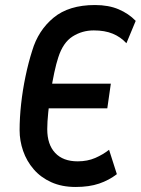

<svg xmlns="http://www.w3.org/2000/svg" viewBox="-20 -732 560 764"><path d="M281 12Q226 12 184 -7Q142 -26 114 -58.5Q86 -91 72 -131.5Q58 -172 58 -214Q58 -263 64 -318Q70 -373 81.5 -428Q93 -483 108 -530Q132 -611 193 -661.5Q254 -712 358 -712Q412 -712 452 -695Q492 -678 520 -649L483 -560Q460 -585 428.5 -598Q397 -611 353 -611Q307 -611 269 -587Q231 -563 212 -504Q204 -480 196 -443Q188 -406 182 -365Q176 -324 172 -285Q168 -246 168 -218Q168 -157 199.5 -123.5Q231 -90 289 -90Q328 -90 359 -103.5Q390 -117 414 -136L445 -39Q414 -15 374.5 -1.5Q335 12 281 12ZM125 -301 139 -399H421L407 -301Z"/></svg>

Font: Finlandica Medium
Style: Italic
Weight: 500
Italic angle: -8°
Designer: Niklas Ekholm, Juho Hiilivirta, Jaakko Suomalainen
Foundry: Helsinki Type Studio
Version: Version 1.063